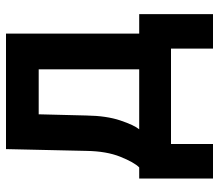

<svg xmlns="http://www.w3.org/2000/svg" viewBox="-65 -525 730 640"><g transform="rotate(-90 300.0 -205.0)"><path d="M25 140V-106H62Q79 -123 97.5 -169Q116 -215 117 -282L123 -550H508V-106H573V140H458V0H140V140ZM189 -106H389V-441H239L235 -282Q234 -215 218.5 -169Q203 -123 189 -106Z"/></g></svg>

Font: NKDuy Mono
Style: Bold
Weight: 700
Monospace: yes
Designer: NKDuy
Foundry: NKDuy
Version: Version 2.251; ttfautohint (v1.8.4.7-5d5b)